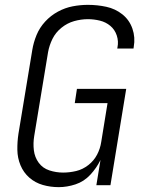

<svg xmlns="http://www.w3.org/2000/svg" viewBox="-20 -763 616 791"><path d="M222 8Q256 8 291 -3.5Q326 -15 352 -43Q378 -71 394 -104L377 0H435L500 -397H297L288 -338H423L397 -178Q393 -151 380 -126Q367 -101 344 -83Q321 -65 294 -58.5Q267 -52 240 -52Q211 -52 183.5 -61Q156 -70 139.5 -92.5Q123 -115 119.5 -144Q116 -173 121 -203L178 -548Q183 -576 196 -602.5Q209 -629 233 -648.5Q257 -668 285.5 -676Q314 -684 342 -684Q367 -684 391.5 -678Q416 -672 434.5 -656.5Q453 -641 461 -617Q469 -593 464 -568Q464 -565 463 -563H530Q530 -566 531 -570Q538 -609 525.5 -645Q513 -681 484 -704Q455 -727 418 -735Q381 -743 342 -743Q311 -743 279.5 -737Q248 -731 218.5 -715Q189 -699 166 -674Q143 -649 130.5 -618.5Q118 -588 113 -557L56 -212Q51 -179 51.5 -145.5Q52 -112 64.5 -82Q77 -52 101 -31Q125 -10 156.5 -1Q188 8 222 8Z"/></svg>

Font: Iosevka Sparkle Light
Style: Italic
Weight: 300
Italic angle: -9°
Designer: Belleve Invis
Foundry: Belleve Invis
Version: Version 4.5.0; ttfautohint (v1.8.3)